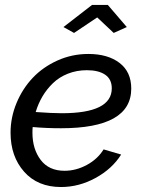

<svg xmlns="http://www.w3.org/2000/svg" viewBox="-20 -750 579 780"><path d="M375 -679.2 280.8 -616.2 237.8 -640.1 354 -730H418L495.1 -640.1L441.9 -616.2ZM228 -229Q168 -229 112.8 -233.9Q111.8 -226.1 111.8 -210.9Q111.8 -144.5 145.3 -100.3Q178.7 -56.2 242.2 -56.2Q288.6 -56.2 332.5 -79.8Q376.5 -103.5 400.9 -143.1L472.2 -122.1Q435.1 -63.5 367.9 -26.9Q300.8 9.8 228 9.8Q132.8 9.8 77.9 -52.5Q22.9 -114.7 22.9 -210.9Q22.9 -272.9 47.1 -331.3Q71.3 -389.6 112.8 -433.6Q154.3 -477.5 213.4 -504.2Q272.5 -530.8 338.9 -530.8Q418 -530.8 465.6 -494.4Q513.2 -458 513.2 -390.1Q513.2 -229 228 -229ZM333 -464.8Q291.5 -464.8 255.9 -450.7Q220.2 -436.5 195.1 -412.1Q169.9 -387.7 152.6 -358.4Q135.3 -329.1 125 -294.9Q191.9 -290 231 -290Q434.1 -290 434.1 -391.1Q434.1 -428.2 407.2 -446.5Q380.4 -464.8 333 -464.8Z"/></svg>

Font: Rawline Medium
Style: Italic
Weight: 500
Italic angle: -12°
Designer: Matt McInerney, Pablo Impallari, Rodrigo Fuenzalida
Foundry: Matt McInerney, Pablo Impallari, Rodrigo Fuenzalida
Version: Version 4.020;PS 004.020;hotconv 1.0.88;makeotf.lib2.5.64775